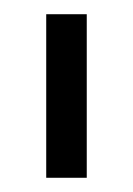

<svg xmlns="http://www.w3.org/2000/svg" viewBox="-20 -701 187 270"><path d="M102 -451H45V-681H102Z"/></svg>

Font: Hind Kochi Light
Style: Regular
Weight: 300
Designer: Dhruvi Tolia
Foundry: Indian Type Foundry
Version: Version 0.702;PS 1.0;hotconv 1.0.81;makeotf.lib2.5.63406